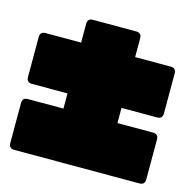

<svg xmlns="http://www.w3.org/2000/svg" viewBox="-84 -713 695 697"><g transform="rotate(15 263.5 -364.0)"><path d="M345 -629H182C169 -629 162 -622 162 -609V-538H28C15 -538 8 -531 8 -518V-367C8 -354 15 -347 28 -347H162V-290H28C15 -290 8 -283 8 -270V-119C8 -106 15 -99 28 -99H499C512 -99 519 -106 519 -119V-270C519 -283 512 -290 499 -290H365V-347H499C512 -347 519 -354 519 -367V-518C519 -531 512 -538 499 -538H365V-609C365 -622 358 -629 345 -629Z"/></g></svg>

Font: Malmofest Black-Rounded
Style: Regular
Weight: 800
Designer: Jonny Pinhorn (Poppins), Kolossal
Version: Version 1.004;Glyphs 3.1.2 (3151)